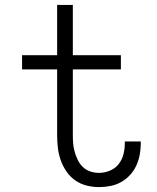

<svg xmlns="http://www.w3.org/2000/svg" viewBox="-20 -755 640 783"><path d="M384 8Q358 8 332.5 1.5Q307 -5 286 -20Q265 -35 250.5 -56.5Q236 -78 227.5 -102Q219 -126 216 -152Q213 -178 213 -203V-472H70V-530H213V-735H277V-530H473V-472H277V-203Q277 -186 278.5 -168.5Q280 -151 285 -134Q290 -117 298 -101Q306 -85 319 -73Q332 -61 349 -55.5Q366 -50 384 -50Q406 -50 428 -59Q450 -68 464 -86Q478 -104 483.5 -126Q489 -148 489 -171Q489 -173 489 -174.5Q489 -176 489 -178H554Q554 -176 554 -173.5Q554 -171 554 -168Q554 -145 549.5 -122Q545 -99 535 -78Q525 -57 509 -40Q493 -23 473 -12Q453 -1 430 3.5Q407 8 384 8Z"/></svg>

Font: Iosevka Curly Slab LtEx
Style: Regular
Weight: 300
Width: 7
Monospace: yes
Designer: Belleve Invis
Foundry: Belleve Invis
Version: Version 11.1.0; ttfautohint (v1.8.3)